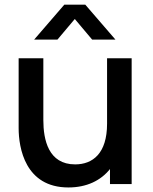

<svg xmlns="http://www.w3.org/2000/svg" viewBox="-20 -790 655 824"><path d="M226.5 -620 301 -708.5 375.5 -620H475.5L346 -770H256L126.5 -620ZM273.5 14.5C352 14.5 412.5 -15 452 -64.5V0H545V-540H439.5V-259C439.5 -131 377.5 -84.5 302.5 -84.5C187.5 -84.5 166 -190.5 166 -274.5V-540H60V-240C60 -156.5 87.5 14.5 273.5 14.5Z"/></svg>

Font: Manrope SemiBold
Style: Regular
Weight: 600
Designer: Mikhail Sharanda
Foundry: Mikhail Sharanda
Version: Version 4.505